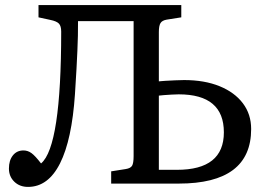

<svg xmlns="http://www.w3.org/2000/svg" viewBox="-20 -720 1050 753"><path d="M90 13Q57 13 36 -7.5Q15 -28 15 -59Q15 -91 30.5 -110.5Q46 -130 72 -130Q89 -130 103.5 -119.5Q118 -109 141 -79Q220 -145 220 -596Q220 -618 211 -627.5Q202 -637 177 -642L131 -652V-700H691V-652L634 -643Q616 -640 609.5 -629.5Q603 -619 603 -594V-401Q610 -402 628 -403Q646 -404 667 -405Q688 -406 702 -406Q782 -406 841 -382Q900 -358 932.5 -315Q965 -272 965 -214Q965 0 681 0H416V-48L473 -57Q492 -60 498 -70Q504 -80 504 -108V-637H286Q286 -607 285.5 -579.5Q285 -552 283.5 -521Q282 -490 280 -449.5Q278 -409 274 -351Q262 -172 215.5 -79.5Q169 13 90 13ZM603 -54H674Q858 -54 858 -201Q858 -350 681 -350Q670 -350 653.5 -349Q637 -348 623 -347Q609 -346 603 -345Z"/></svg>

Font: Text Regular
Style: Regular
Weight: 400
Designer: Latin by Veronika Burian and Jose Scaglione. Greek by Irene Vlachou. Cyrillic by Vera Evstafieva.
Foundry: TypeTogether
Version: Version 3.002